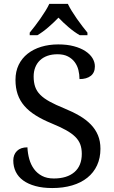

<svg xmlns="http://www.w3.org/2000/svg" viewBox="-20 -951 584 981"><path d="M247.1 9.8Q198.2 9.8 160.9 -0.5Q123.5 -10.7 98.4 -29.1Q73.2 -47.4 60.5 -73.5Q47.9 -99.6 47.9 -130.9Q47.9 -161.1 66.7 -179.7Q85.4 -198.2 120.1 -198.2Q121.6 -167 129.6 -138.2Q137.7 -109.4 153.8 -87.4Q169.9 -65.4 194.8 -52.2Q219.7 -39.1 254.9 -39.1Q322.3 -39.1 360.1 -71.5Q397.9 -104 397.9 -165Q397.9 -192.4 390.1 -213.4Q382.3 -234.4 364.3 -252.2Q346.2 -270 316.7 -286.4Q287.1 -302.7 243.2 -320.8Q196.8 -339.8 162.1 -361.6Q127.4 -383.3 104.5 -409.9Q81.5 -436.5 70.3 -469.2Q59.1 -502 59.1 -543Q59.1 -585.9 75.4 -619.6Q91.8 -653.3 121.1 -676.5Q150.4 -699.7 190.4 -711.9Q230.5 -724.1 277.8 -724.1Q322.8 -724.1 357.4 -714.8Q392.1 -705.6 416 -689.9Q439.9 -674.3 452.4 -654.1Q464.8 -633.8 464.8 -611.8Q464.8 -579.6 443.6 -563.2Q422.4 -546.9 386.2 -546.9Q386.2 -570.3 380.6 -593Q375 -615.7 361.8 -633.5Q348.6 -651.4 327.1 -662.6Q305.7 -673.8 273.9 -673.8Q245.1 -673.8 222.4 -665.8Q199.7 -657.7 184.1 -642.8Q168.5 -627.9 160.2 -606.9Q151.9 -585.9 151.9 -560.1Q151.9 -530.3 159.7 -507.6Q167.5 -484.9 185.8 -466.6Q204.1 -448.2 233.9 -431.9Q263.7 -415.5 307.1 -397.9Q351.1 -379.9 385.5 -359.9Q419.9 -339.8 443.8 -315.2Q467.8 -290.5 480.5 -260Q493.2 -229.5 493.2 -190.9Q493.2 -143.6 475.8 -106.2Q458.5 -68.8 426.3 -43Q394 -17.1 348.6 -3.7Q303.2 9.8 247.1 9.8ZM131.8 -784.2Q143.6 -798.3 157.7 -816.9Q171.9 -835.4 185.8 -855.2Q199.7 -875 211.9 -894.8Q224.1 -914.6 231.9 -931.2H326.7Q334.5 -914.6 346.7 -894.8Q358.9 -875 372.8 -855.2Q386.7 -835.4 400.9 -816.9Q415 -798.3 426.8 -784.2V-771H387.7Q358.9 -787.6 330.1 -812.3Q301.3 -836.9 278.8 -860.8Q255.9 -836.9 227.5 -812.3Q199.2 -787.6 170.9 -771H131.8Z"/></svg>

Font: Droid Serif
Style: Regular
Weight: 400
Designer: Monotype Design team
Foundry: Monotype Imaging Inc.
Version: Version 1.03